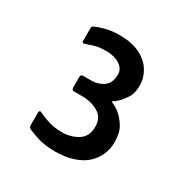

<svg xmlns="http://www.w3.org/2000/svg" viewBox="-96 -900 495 515"><g transform="rotate(30 151.0 -642.5)"><path d="M54 -482.3Q47.5 -485.5 47.5 -492.7V-530.7Q47.5 -540.3 55.7 -536.3Q65.8 -531 80.5 -526Q102.7 -517.7 129.5 -517.7Q156 -517.7 177.9 -531.1Q199.8 -544.5 199.8 -575.5Q199.8 -603.7 178.1 -616.2Q156.3 -628.8 128.7 -628.8H102.8Q95.7 -628.8 95.7 -637.7V-668.7Q95.7 -677.3 103 -677.3H129.5Q148.7 -677.3 165.5 -688.5Q182.3 -699.7 182.3 -727.3Q182.3 -744.7 165.8 -755.3Q149.2 -766 124.7 -766Q102.7 -766 92.5 -763Q82.3 -760 63.8 -754Q56.2 -750.3 56.2 -759.7V-797.8Q56.2 -803.3 60.2 -805.3Q73.5 -811.5 89.5 -815.5Q109.5 -821 132.7 -821Q172.3 -821 197.3 -808.3Q222.3 -795.7 235 -775Q247.7 -754.3 247.7 -729.5Q247.7 -705.8 237.6 -690.8Q227.5 -675.8 219.5 -668.3Q212.5 -661.3 207.8 -659.2Q202 -657 207.8 -653.8Q220.2 -648.8 231.3 -639.7Q244 -629 254.7 -611.7Q265.3 -594.3 265.3 -564.7Q265.3 -544.3 257.3 -525.9Q249.3 -507.5 233.8 -493.5Q218.3 -479.5 194 -471.7Q169.7 -463.8 137.5 -463.8Q110.5 -463.8 86.8 -470.3Q68.2 -476.3 54 -482.3Z"/></g></svg>

Font: Vivano Light
Style: Regular
Weight: 300
Designer: Joe Prince, Josias Burgherr
Version: Version 2.064;September 19, 2022;FontCreator 14.0.0.2877 64-